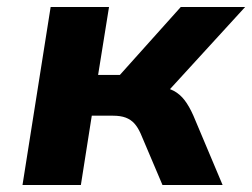

<svg xmlns="http://www.w3.org/2000/svg" viewBox="-20 -526 717 546"><path d="M44 0 124 -506H290L259 -313H321L494 -506H677L441 -248L429 -280Q457 -277 474.5 -267.5Q492 -258 505 -241Q518 -224 530 -197L613 0H442L380 -146Q372 -164 362 -175Q352 -186 337.5 -191.5Q323 -197 301 -197H241L210 0Z"/></svg>

Font: Nunito Sans 6pt ExtraBold
Style: Italic
Weight: 800
Italic angle: -9°
Version: Version 3.101;gftools[0.9.27]